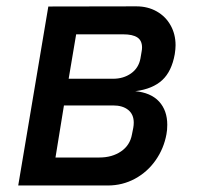

<svg xmlns="http://www.w3.org/2000/svg" viewBox="-20 -570 640 590"><path d="M128.5 -550 399 -550.5Q434 -550.5 461.5 -535Q489 -519.5 504.2 -492.2Q519.5 -465 519.5 -431Q519.5 -419.5 517 -403.5Q507.5 -350.5 478.5 -323.8Q449.5 -297 397.5 -290H394Q443.5 -285.5 468.8 -258Q494 -230.5 494 -186.5Q494 -170 491.5 -157.5Q483.5 -113.5 458.2 -77.5Q433 -41.5 394.8 -20.8Q356.5 0 311 0H36ZM385.5 -157 389.5 -177Q391 -185.5 391 -193Q391 -218.5 374 -232.2Q357 -246 327.5 -246H176.5L150.5 -86H285.5Q324.5 -86 352 -104.8Q379.5 -123.5 385.5 -157ZM411.5 -390 415 -410.5Q416.5 -418 416.5 -424Q416.5 -445.5 402 -455Q387.5 -464.5 359 -464.5H214L191 -328H327.5Q359.5 -328 382.8 -344.5Q406 -361 411.5 -390Z"/></svg>

Font: JuliaMono MediumItalic
Style: Regular
Weight: 500
Italic angle: -9°
Monospace: yes
Designer: cormullion
Foundry: corm
Version: Version 0.049; ttfautohint (v1.8.4)